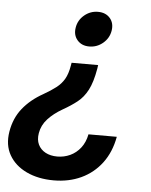

<svg xmlns="http://www.w3.org/2000/svg" viewBox="-70 -593 655 834"><g transform="rotate(5 257.5 -176.0)"><path d="M344.2 -318.4 341.8 -301.8Q331.5 -242.7 313.7 -208.7Q295.9 -174.8 269.5 -154.1Q243.2 -133.3 207 -112.8Q168.9 -90.8 144 -63.7Q119.1 -36.6 113.3 -1.5Q108.4 27.3 118.4 48.3Q128.4 69.3 150.1 81.1Q171.9 92.8 201.7 92.8Q231.4 92.8 257.8 80.6Q284.2 68.4 303 44.2Q321.8 20 328.6 -15.1H452.1Q439.9 52.2 404.1 99.9Q368.2 147.5 314.7 172.4Q261.2 197.3 195.3 197.3Q127.4 197.3 76.4 173.1Q25.4 148.9 0.5 105.2Q-24.4 61.5 -14.6 2.9Q-4.9 -56.2 29.3 -98.9Q63.5 -141.6 117.7 -171.9Q150.9 -190.9 172.6 -207.8Q194.3 -224.6 207.3 -247.1Q220.2 -269.5 226.1 -304.7L228.5 -318.4ZM323.7 -548.8Q357.4 -548.8 376.2 -527.1Q395 -505.4 389.6 -472.2Q384.3 -439.5 358.2 -417.5Q332 -395.5 298.3 -395.5Q265.1 -395.5 246.3 -417.5Q227.5 -439.5 232.9 -472.2Q238.3 -505.4 264.4 -527.1Q290.5 -548.8 323.7 -548.8Z"/></g></svg>

Font: Inter 20pt SemiBold
Style: Italic
Weight: 600
Italic angle: -9.3988°
Version: Version 4.001;git-66647c0bb